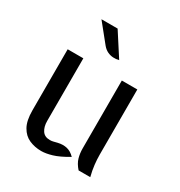

<svg xmlns="http://www.w3.org/2000/svg" viewBox="-175 -864 938 998"><g transform="rotate(30 293.5 -365.0)"><path d="M216 10Q176.5 10 143.5 -4.5Q110.5 -19 90.8 -54Q71 -89 71 -151V-517H165V-141Q165 -106.5 179.8 -84.2Q194.5 -62 226 -62Q238 -62 246.8 -64.5Q255.5 -67 269 -70Q298.5 -77 323.2 -71Q348 -65 369 -43Q316 -11.5 279.5 -0.8Q243 10 216 10ZM435 0Q411 -27 403.5 -53.5Q396 -80 396 -110V-517H489V-126Q489 -98.5 492.5 -67Q496 -35.5 505 0ZM331 -602Q314 -597.5 296.5 -598.5Q279 -599.5 262.8 -607.2Q246.5 -615 233 -631L145 -740H242Z"/></g></svg>

Font: Expletus Sans
Style: Regular
Weight: 400
Designer: Jasper de Waard
Foundry: Designtown
Version: Version 7.500